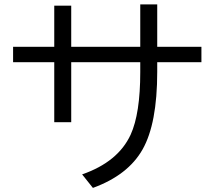

<svg xmlns="http://www.w3.org/2000/svg" viewBox="-20 -830 1000 895"><path d="M633.8 -809.6H712.9V-611.8H918.9V-540H712.9V-495.1Q712.9 -253.9 644.5 -133.3Q576.7 -13.7 413.1 45.9L362.8 -17.1Q530.3 -75.2 588.9 -202.1Q633.8 -300.3 633.8 -494.1V-540H312V-260.3H232.9V-540H41V-611.8H232.9V-803.7H312V-611.8H633.8Z"/></svg>

Font: FORM UDPGothic
Style: Regular
Weight: 400
Foundry: Pronama LLC
Version: Version 1.05101